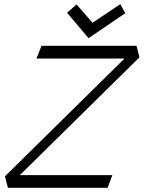

<svg xmlns="http://www.w3.org/2000/svg" viewBox="-20 -901 689 921"><path d="M557.1 -880.9 423.8 -792 347.2 -879.9 301.8 -839.8 404.8 -717.8 581.1 -837.9ZM18.1 0H496.1L519 -61H75.2L648.9 -626L634.8 -681.2H179.2L154.8 -620.1H577.1L3.9 -55.2Z"/></svg>

Font: Comic Neue Angular
Style: Italic
Weight: 400
Italic angle: -12°
Designer: Craig Rozynski
Foundry: Craig Rozynski
Version: Version 2.003